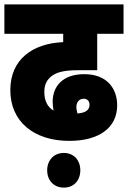

<svg xmlns="http://www.w3.org/2000/svg" viewBox="-20 -642 583 875"><path d="M296 0C433 0 514 -61 514 -162C514 -236 470 -304 364 -304C265 -304 220 -248 220 -178C220 -164 222 -151 224 -138C197 -154 182 -182 182 -223C182 -259 195 -279 215 -295C240 -314 275 -322 336 -322H423V-488H543V-622H0V-488H268V-450C129 -444 27 -372 27 -231C27 -90 132 0 296 0ZM328 -154C328 -172 337 -192 362 -192C378 -192 388 -181 388 -164C388 -140 368 -127 333 -125C330 -135 328 -145 328 -154ZM195 134C195 180 225 213 271 213C317 213 346 180 346 134C346 89 317 55 271 55C225 55 195 89 195 134Z"/></svg>

Font: Noto Sans Condensed Black
Style: Italic
Weight: 900
Width: 3
Italic angle: -12°
Designer: Monotype Design Team
Foundry: Monotype Imaging Inc.
Version: Version 2.013